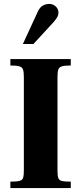

<svg xmlns="http://www.w3.org/2000/svg" viewBox="-20 -962 415 982"><path d="M33 0V-33Q66 -33 80.5 -37Q95 -41 98.5 -53Q102 -65 102 -89V-569Q102 -595 97.5 -607Q93 -619 78 -623Q63 -627 33 -627V-660H342V-627Q312 -627 297.5 -623Q283 -619 278.5 -607Q274 -595 274 -569V-89Q274 -63 278.5 -51Q283 -39 297.5 -36Q312 -33 342 -33V0ZM97 -737 175 -906Q185 -926 200 -934Q215 -942 232 -942Q251 -942 265 -929Q279 -916 279 -898Q279 -888 275 -878.5Q271 -869 255 -850L151 -737Z"/></svg>

Font: Frank Ruhl Libre Black
Style: Regular
Weight: 900
Designer: Yanek Iontef
Foundry: Fontef
Version: Version 6.004